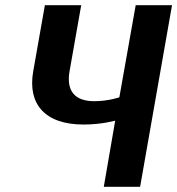

<svg xmlns="http://www.w3.org/2000/svg" viewBox="-20 -720 683 740"><path d="M440 -345C440 -345 398 -330 343 -330C268 -330 235 -370 248 -445L293 -700H153L108 -445C86 -320 152 -240 302 -240C372 -240 424 -255 424 -255L380 0H520L643 -700H503Z"/></svg>

Font: Scada
Style: Bold Italic
Weight: 700
Designer: Jovanny Lemonad
Foundry: Jovanny Lemonad
Version: Version 3.005